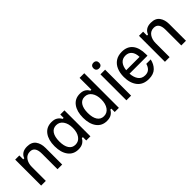

<svg xmlns="http://www.w3.org/2000/svg" viewBox="155 -1641 2614 2614"><g transform="rotate(-45 1462.5 -334.0)"><path d="M71.7 0V-500H151.7V-425H171.7Q185.8 -466.7 220.8 -489.6Q255.8 -512.5 310 -512.5Q397.5 -512.5 437.1 -458.8Q476.7 -405 476.7 -320.8V0H386.7V-301.7Q386.7 -366.7 363.3 -401.2Q340 -435.8 290.8 -435.8Q230 -435.8 195.8 -387.9Q161.7 -340 161.7 -269.2V0Z M780.8 12.5Q685 12.5 632.1 -58.8Q579.2 -130 579.2 -250Q579.2 -369.2 631.7 -440.8Q684.2 -512.5 782.5 -512.5Q839.2 -512.5 872.9 -488.8Q906.7 -465 920 -435H940V-500H1020V0H940V-65H920Q906.7 -35 872.5 -11.2Q838.3 12.5 780.8 12.5ZM796.7 -62.5Q859.2 -62.5 895.8 -114.2Q932.5 -165.8 932.5 -250Q932.5 -334.2 895.8 -385.8Q859.2 -437.5 796.7 -437.5Q735.8 -437.5 703.3 -388.3Q670.8 -339.2 670.8 -250Q670.8 -160.8 703.3 -111.7Q735.8 -62.5 796.7 -62.5Z M1329.2 12.5Q1233.3 12.5 1180.4 -58.8Q1127.5 -130 1127.5 -250Q1127.5 -369.2 1180 -440.8Q1232.5 -512.5 1327.5 -512.5Q1378.3 -512.5 1410.4 -492.5Q1442.5 -472.5 1458.3 -440H1478.3V-666.7H1568.3V0H1488.3V-65H1468.3Q1455 -35 1420.8 -11.2Q1386.7 12.5 1329.2 12.5ZM1345 -62.5Q1407.5 -62.5 1444.2 -114.2Q1480.8 -165.8 1480.8 -250Q1480.8 -334.2 1444.2 -385.8Q1407.5 -437.5 1345 -437.5Q1284.2 -437.5 1251.7 -388.3Q1219.2 -339.2 1219.2 -250Q1219.2 -160.8 1251.7 -111.7Q1284.2 -62.5 1345 -62.5Z M1713.3 0V-500H1803.3V0ZM1758.3 -570Q1732.5 -570 1717.9 -585Q1703.3 -600 1703.3 -625Q1703.3 -650 1717.9 -665Q1732.5 -680 1758.3 -680Q1785 -680 1799.2 -665Q1813.3 -650 1813.3 -625Q1813.3 -600 1799.2 -585Q1785 -570 1758.3 -570Z M2136.7 12.5Q2026.7 12.5 1969.6 -59.6Q1912.5 -131.7 1912.5 -250Q1912.5 -328.3 1937.9 -387.1Q1963.3 -445.8 2012.9 -479.2Q2062.5 -512.5 2135.8 -512.5Q2238.3 -512.5 2292.1 -445.8Q2345.8 -379.2 2345.8 -252.5V-226.7H2000Q2004.2 -153.3 2037.9 -106.2Q2071.7 -59.2 2137.5 -59.2Q2185 -59.2 2214.2 -85.8Q2243.3 -112.5 2255.8 -160H2340.8Q2325 -84.2 2275.8 -35.8Q2226.7 12.5 2136.7 12.5ZM2000.8 -291.7H2258.3Q2255.8 -364.2 2223.3 -402.5Q2190.8 -440.8 2135 -440.8Q2075.8 -440.8 2042.1 -401.7Q2008.3 -362.5 2000.8 -291.7Z M2455 0V-500H2535V-425H2555Q2569.2 -466.7 2604.2 -489.6Q2639.2 -512.5 2693.3 -512.5Q2780.8 -512.5 2820.4 -458.8Q2860 -405 2860 -320.8V0H2770V-301.7Q2770 -366.7 2746.7 -401.2Q2723.3 -435.8 2674.2 -435.8Q2613.3 -435.8 2579.2 -387.9Q2545 -340 2545 -269.2V0Z"/></g></svg>

Font: Familjen Grotesk GF
Style: Regular
Weight: 400
Designer: Anders Wikstroem, Jonas Baeckman, Matilda Gysing, Kristian Moeller
Foundry: Familjen STHLM AB
Version: Version 2.000; Beta; Release 4; Build 6